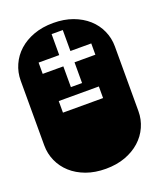

<svg xmlns="http://www.w3.org/2000/svg" viewBox="-129 -748 686 828"><g transform="rotate(-20 214.0 -334.5)"><path d="M306.2 -291V-344.2H122.1V-291ZM338.9 -529.8H243.2V-626H191.9V-529.8H97.2V-478H191.9V-382.8H243.2V-478H338.9ZM213.9 0Q164.6 0 124.5 -14.6Q84.5 -29.3 56.4 -54.7Q28.3 -80.1 13.2 -114Q-2 -147.9 -2 -186V-482.9Q-2 -521 13.2 -554.9Q28.3 -588.9 56.4 -614.3Q84.5 -639.6 124.5 -654.3Q164.6 -668.9 213.9 -668.9Q263.7 -668.9 303.5 -654.3Q343.3 -639.6 371.6 -614.3Q399.9 -588.9 415 -554.9Q430.2 -521 430.2 -482.9V-186Q430.2 -147.9 415 -114Q399.9 -80.1 371.6 -54.7Q343.3 -29.3 303.5 -14.6Q263.7 0 213.9 0Z"/></g></svg>

Font: Monofett
Style: Regular
Weight: 400
Designer: vernon adams
Foundry: vernon adams
Version: Version 1.000